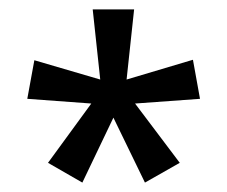

<svg xmlns="http://www.w3.org/2000/svg" viewBox="-20 -781 483 408"><path d="M265 -761 249 -612 390 -654 405 -571 267 -561 362 -435 288 -393 221 -531 155 -393 82 -435 174 -561 38 -571 53 -653 193 -612 177 -761Z"/></svg>

Font: Noto Sans Hebrew Condensed
Style: Regular
Weight: 400
Width: 3
Designer: Monotype Design Team
Foundry: Monotype Imaging Inc.
Version: Version 2.004; ttfautohint (v1.8.4.7-5d5b)